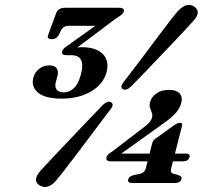

<svg xmlns="http://www.w3.org/2000/svg" viewBox="-20 -731 848 767"><path d="M588 -159Q591.5 -171.5 603.5 -179L676.5 -231.5Q689.5 -240.5 698.5 -240.5Q711 -240.5 707 -228L679 -117.5H721Q741.5 -117.5 737 -103Q732 -86.5 711 -86.5H671L663.5 -57.5Q658.5 -41 674 -36.5L693 -31.5Q708 -26 705 -15Q700 0 678.5 0H509.5Q487.5 0 492.5 -15Q496 -27.5 514.5 -31.5L539 -36.5Q557 -40.5 562 -57.5L569.5 -86.5H422.5Q401 -86.5 405.5 -104Q407 -108.5 411.8 -113.8Q416.5 -119 428 -125.5L549.5 -218.5Q582.5 -242 587 -260.5Q590 -271.5 586.5 -280.8Q583 -290 579.5 -300Q576 -310 579.5 -324Q585.5 -344 605.2 -358Q625 -372 657.5 -372Q684 -372 697.2 -357.8Q710.5 -343.5 704 -319.5Q699.5 -301.5 684.5 -282.5Q669.5 -263.5 629.5 -235.5L464.5 -117.5H577.5ZM503.5 -385.5Q484 -367 470.5 -375Q458 -383 474 -403.5Q492 -426.5 516.2 -458.5Q540.5 -490.5 567 -525.8Q593.5 -561 618.2 -594Q643 -627 662.2 -651.8Q681.5 -676.5 691 -687Q725 -724 755.5 -705Q786 -685 753 -648Q744 -638 722.5 -614.8Q701 -591.5 672.2 -561.2Q643.5 -531 612.5 -498.5Q581.5 -466 553 -436.2Q524.5 -406.5 503.5 -385.5ZM390.5 -311.5Q410.5 -330.5 424 -322.5Q437.5 -313.5 420.5 -293Q403.5 -271 379.5 -239Q355.5 -207 329 -171.8Q302.5 -136.5 277.5 -103.5Q252.5 -70.5 232.8 -45.2Q213 -20 203 -8.5Q169 29 137.5 9Q122.5 0 123.8 -15Q125 -30 141 -48Q151 -59 173 -82.8Q195 -106.5 224 -137Q253 -167.5 284 -200Q315 -232.5 343 -262Q371 -291.5 390.5 -311.5ZM405.5 -442.5Q392.5 -394 343.5 -365.5Q294.5 -337 226 -337Q159 -337 131.2 -361.5Q103.5 -386 113.5 -421.5Q119 -443 137 -456.5Q155 -470 176.5 -470Q198 -470 206.2 -458.2Q214.5 -446.5 209.5 -427.5L202.5 -401Q198.5 -384 206.2 -373Q214 -362 235.5 -362Q257.5 -362 275.8 -379.5Q294 -397 303.5 -435Q323.5 -510.5 264.5 -510.5H245Q223.5 -510.5 228.5 -526.5Q232 -537.5 249 -548L361 -628H254Q234 -628 225 -612L214 -590Q204.5 -574.5 187 -574.5Q165 -574.5 173 -593L204.5 -679Q212.5 -700 240.5 -700H456Q479.5 -700 474 -683Q471 -673.5 445 -658.5L289 -541.5Q298 -542.5 306.5 -542.5Q364 -542.5 390.8 -515.2Q417.5 -488 405.5 -442.5Z"/></svg>

Font: Fraunces 9pt SemiBold
Style: Italic
Weight: 600
Italic angle: -16°
Version: Version 1.000;[b76b70a41]